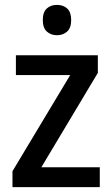

<svg xmlns="http://www.w3.org/2000/svg" viewBox="-20 -765 458 785"><path d="M388 0H31V-65L267 -458H45V-539H380V-467L149 -81H388ZM213 -745Q239 -745 255 -730Q271 -715 271 -683Q271 -651 254.5 -636Q238 -621 213 -621Q188 -621 171.5 -636Q155 -651 155 -683Q155 -715 171 -730Q187 -745 213 -745Z"/></svg>

Font: Noto Sans Thai SemCond Med
Style: Regular
Weight: 500
Width: 4
Designer: Monotype Design Team
Foundry: Monotype Imaging Inc.
Version: Version 2.002; ttfautohint (v1.8.4.7-5d5b)